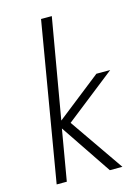

<svg xmlns="http://www.w3.org/2000/svg" viewBox="-118 -847 668 914"><g transform="rotate(-15 216.0 -390.0)"><path d="M177 -780 45 0H95L138 -251L307 0H369L185 -266L432 -460H364L145 -288L230 -780Z"/></g></svg>

Font: Jost Light
Style: Italic
Weight: 300
Italic angle: -5°
Version: Version 3.710